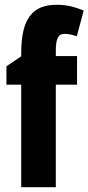

<svg xmlns="http://www.w3.org/2000/svg" viewBox="-20 -785 371 805"><path d="M303 -430V-550H214V-573C214 -624 225 -643 250 -643C267 -643 284 -639 302 -633L331 -741C287 -758 258 -765 217 -765C114 -765 69 -704 69 -562V-549L7 -507V-430H69V0H214V-430Z"/></svg>

Font: Noto Sans Thai Looped ExtraCondensed ExtraBold
Style: Regular
Weight: 800
Width: 2
Designer: Sasikarn Vongin, Ben Mitchell
Foundry: The Fontpad Ltd
Version: Version 1.001